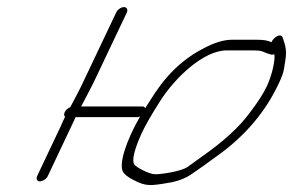

<svg xmlns="http://www.w3.org/2000/svg" viewBox="-20 -552 826 541"><path d="M307.5 -517 220.6 -334C211.9 -316 205.2 -301 198.1 -288L178 -250C171.1 -247 165.8 -243 162.9 -237C160 -231 159.5 -226 163.5 -223C158.7 -214 154.8 -205 151 -196L84.7 -56C81.2 -48 84 -41 92 -41C100 -41 111.2 -48 114.7 -56L193.2 -222H367.2C370.2 -222 372.5 -223 374.8 -224C334.7 -154 314.5 -90 326.5 -68C331 -60 341.4 -52 357.9 -44C390.5 -27 403.9 -28 455.7 -37C480 -41 501.5 -49 519.3 -61C537.1 -73 565.4 -93 603.3 -121C674 -174 728.3 -238 764.6 -315C773.3 -333 778.7 -347 780.2 -358C786.5 -397 790.3 -409 776.7 -445C772.8 -461 750.3 -447 744.9 -433C735.5 -438 722.1 -440 704.1 -440H633.1C611.1 -440 583.6 -432 552.2 -415C515.2 -396 480.7 -369 450.9 -335C426.1 -307 408.9 -278 389.1 -247C388 -250 385.7 -252 381.7 -252H208.7C226.4 -286 241 -313 250.6 -334L337.5 -517C341 -525 337.2 -532 329.2 -532C321.2 -532 311 -525 307.5 -517ZM744.8 -398C746.8 -398 749.8 -398 753.2 -399C755.8 -382 746.2 -339 731.4 -308C722.4 -289 706.5 -264 684.3 -235C654.3 -194 609.4 -153 547.8 -110C533.6 -100 520.5 -90 507.6 -81C491.1 -70 439.3 -61 417.3 -61C400.3 -61 362.6 -81 358.1 -89C351.6 -100 357.5 -128 378 -174C388 -196 406.1 -228 431.7 -268C471.7 -331 552.6 -410 618.6 -410H689.6C725.6 -410 715.4 -406 744.8 -398Z"/></svg>

Font: MewTooHand
Style: UltIta
Weight: 400
Designer: Mew Too, Robert Jablonski
Version: Version 0.77